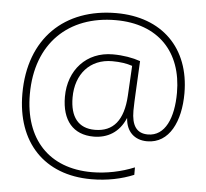

<svg xmlns="http://www.w3.org/2000/svg" viewBox="-55 -767 992 923"><g transform="rotate(5 441.0 -305.0)"><path d="M829 -352C829 -571 690 -708 470 -708C221 -708 53 -551 53 -283C53 -49 191 98 418 98C496 98 565 83 623 59V23C560 49 488 64 418 64C211 64 89 -67 89 -284C89 -530 243 -674 470 -674C676 -674 793 -548 793 -352C793 -230 754 -140 671 -140C616 -140 592 -177 592 -248C592 -276 594 -307 595 -331L603 -488C566 -501 520 -509 470 -509C343 -509 258 -415 258 -286C258 -172 313 -107 412 -107C478 -107 535 -139 564 -209H565C569 -145 609 -107 670 -107C778 -107 829 -218 829 -352ZM295 -286C295 -399 363 -476 470 -476C509 -476 540 -471 567 -462L559 -317C552 -198 504 -140 415 -140C335 -140 295 -192 295 -286Z"/></g></svg>

Font: Noto Sans Ethiopic ExtraLight
Style: Regular
Weight: 200
Designer: Monotype Design Team
Foundry: Monotype Imaging Inc.
Version: Version 2.102